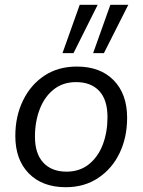

<svg xmlns="http://www.w3.org/2000/svg" viewBox="-20 -773 596 802"><path d="M255 9Q157 9 100.5 -48.5Q44 -106 44 -205Q44 -287 76 -353Q108 -419 165.5 -457Q223 -495 301 -495Q399 -495 455 -437.5Q511 -380 511 -281Q511 -199 479.5 -133.5Q448 -68 390 -29.5Q332 9 255 9ZM258 -56Q313 -56 351.5 -87Q390 -118 409.5 -169.5Q429 -221 429 -284Q429 -356 394.5 -393Q360 -430 298 -430Q243 -430 204.5 -399.5Q166 -369 146 -317Q126 -265 126 -202Q126 -131 161 -93.5Q196 -56 258 -56ZM369 -551 441 -753H516L414 -551ZM241 -551 313 -753H388L287 -551Z"/></svg>

Font: Nunito Sans
Style: Italic
Weight: 400
Italic angle: -9°
Designer: Vernon Adams
Foundry: Vernon Adams
Version: Version 3.006; ttfautohint (v1.8.3)